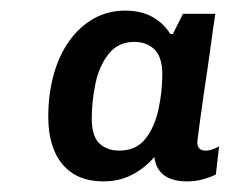

<svg xmlns="http://www.w3.org/2000/svg" viewBox="-20 -716 448 362"><path d="M175 -374Q125 -374 98 -406Q71 -438 71 -496Q71 -538 81 -574.5Q91 -611 110 -638Q129 -665 156 -680.5Q183 -696 216 -696Q246 -696 267.5 -684Q289 -672 301 -652H306L325 -690H386Q382 -665 378.5 -638Q375 -611 371 -584.5Q367 -558 363.5 -534Q360 -510 357.5 -491Q355 -472 353.5 -461Q352 -450 352 -448Q352 -432 368 -432Q374 -432 381 -434.5Q388 -437 393 -440L387 -387Q377 -382 363 -378Q349 -374 333 -374Q305 -374 289.5 -385.5Q274 -397 271 -420Q253 -399 229 -386.5Q205 -374 175 -374ZM205 -432Q236 -432 253.5 -453.5Q271 -475 278.5 -508.5Q286 -542 286 -576Q286 -608 271.5 -622.5Q257 -637 233 -637Q203 -637 185 -614.5Q167 -592 160 -558.5Q153 -525 153 -493Q153 -459 167.5 -445.5Q182 -432 205 -432Z"/></svg>

Font: Chivo SemiBold
Style: Italic
Weight: 600
Italic angle: -8.05°
Designer: Hector Gatti
Foundry: Omnibus-Type
Version: Version 2.002